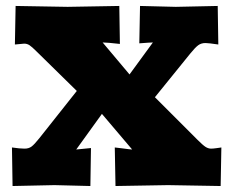

<svg xmlns="http://www.w3.org/2000/svg" viewBox="-20 -621 780 642"><path d="M20 -127.9Q46.4 -124 62 -124Q76.2 -124 85.4 -130.9Q94.7 -137.7 111.8 -159.2L236.8 -316.9L103 -448.2Q86.4 -464.8 78.4 -470Q70.3 -475.1 61 -475.1Q59.1 -475.1 29.8 -472.2L32.2 -601.1L206.1 -598.1L378.9 -601.1L380.9 -474.1Q337.9 -479 323.2 -479L413.1 -372.1L491.2 -479Q482.4 -479 445.8 -476.1L448.2 -601.1L567.9 -598.1L708 -601.1L710 -472.2Q676.8 -477.1 667 -477.1Q652.8 -477.1 642.8 -469.7Q632.8 -462.4 616.2 -441.9L498 -295.9L640.1 -153.8Q658.2 -135.7 667.2 -129.9Q676.3 -124 686 -124Q692.4 -124 704.6 -125.7Q716.8 -127.4 720.2 -127.9L717.8 1L542 -2L366.2 1L363.8 -127.9L388.2 -125Q416.5 -121.1 421.9 -121.1L320.8 -240.2L234.9 -121.1Q237.3 -121.1 247.1 -122.3Q256.8 -123.5 264.2 -124L284.2 -126L282.2 1L162.1 -2L22 1Z"/></svg>

Font: Zantroke
Style: Regular
Weight: 500
Foundry: gluk
Version: Version 0.36